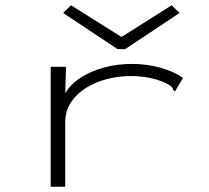

<svg xmlns="http://www.w3.org/2000/svg" viewBox="-20 -706 790 727"><path d="M172 -453H230L227 -353Q247 -387 285.5 -412Q324 -437 374.5 -450.5Q425 -464 479 -464Q535 -464 586 -450Q637 -436 673 -411L648 -369L643 -360L636 -365Q635 -372 630 -377Q625 -382 611 -390Q579 -405 545.5 -411.5Q512 -418 474 -418Q430 -418 386.5 -407Q343 -396 307 -374Q271 -352 249 -319Q227 -286 227 -243V1H172ZM249 -686 440 -566 630 -686 660 -657 454 -520H425L219 -657Z"/></svg>

Font: Inconsolata ExtraExpanded Light
Style: Regular
Weight: 300
Width: 8
Monospace: yes
Designer: Raph Levien, Cyreal, Brenton Simpson
Foundry: Raph Levien, Cyreal, Google
Version: Version 3.001; ttfautohint (v1.8.2.53-6de2)